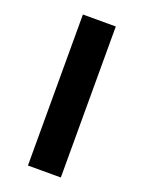

<svg xmlns="http://www.w3.org/2000/svg" viewBox="-120 -665 542 724"><g transform="rotate(20 151.0 -303.0)"><path d="M85 0H217V-606H85Z"/></g></svg>

Font: Noto Sans Hebrew Droid
Style: Bold
Weight: 700
Designer: Monotype Design Team
Foundry: Monotype Imaging Inc.
Version: Version 1.100